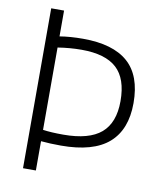

<svg xmlns="http://www.w3.org/2000/svg" viewBox="-83 -808 744 875"><g transform="rotate(10 289.0 -370.0)"><path d="M83 -740H142.5V-620.5Q190.5 -628.5 250.5 -628.5Q389 -628.5 458.2 -567.8Q527.5 -507 527.5 -379.5Q527.5 -256.5 455.8 -194Q384 -131.5 235 -131.5Q184.5 -131.5 142.5 -135.5V0H83ZM467.5 -378Q467.5 -482 415.2 -530Q363 -578 253 -578Q199 -578 142.5 -569V-188Q180 -182.5 237 -182.5Q356 -182.5 411.8 -230.2Q467.5 -278 467.5 -378Z"/></g></svg>

Font: Encode Sans Semi Condensed Light
Style: Regular
Weight: 300
Width: 4
Designer: Multiple Designers
Foundry: Impallari Type
Version: Version 2.000